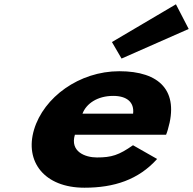

<svg xmlns="http://www.w3.org/2000/svg" viewBox="-20 -860 900 895"><path d="M501.8 -664 546.6 -587 859.6 -725 800.1 -840ZM754.2 -232C757 -238 760.3 -249 762.4 -256C816.2 -436 724.7 -528 536.2 -528C348.6 -528 183.7 -406 138.8 -256C94.2 -107 186.2 15 373.7 15C511.7 15 625.4 -22 712.4 -119L600 -183C534.2 -137 500.6 -126 431.7 -126C377.2 -126 305.4 -153 329.1 -232ZM364.4 -330C382.1 -377 434 -413 507.8 -413C570.7 -413 606.8 -384 600.4 -330Z"/></svg>

Font: Hussar
Style: BdSuprExtOblThree
Weight: 700
Foundry: Cannot Into Space Fonts
Version: Version 2.00